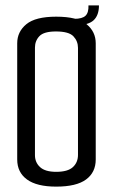

<svg xmlns="http://www.w3.org/2000/svg" viewBox="-20 -690 420 714"><path d="M189 4Q117 4 80.5 -22.5Q44 -49 44 -97V-529Q44 -572 78 -600Q112 -628 189 -628Q268 -628 302 -600Q336 -572 336 -529V-97Q336 -49 300 -22.5Q264 4 189 4ZM189 -51Q232 -51 251 -68.5Q270 -86 270 -114V-512Q270 -537 253 -555Q236 -573 188 -573Q143 -573 126.5 -555.5Q110 -538 110 -513V-113Q110 -86 129 -68.5Q148 -51 189 -51ZM260 -596 256 -620Q286 -620 298 -631.5Q310 -643 309 -670H348Q348 -633 328 -614.5Q308 -596 260 -596Z"/></svg>

Font: Smooch Sans Medium
Style: Regular
Weight: 500
Designer: Robert E. Leuschke
Foundry: Robert E. Leuschke
Version: Version 1.010; ttfautohint (v1.8.3)